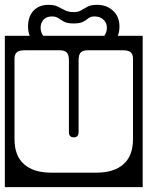

<svg xmlns="http://www.w3.org/2000/svg" viewBox="-40 -754 610 794"><path d="M454 -644Q454 -622.5 447 -606H550V20H-20V-606H83Q76 -622.5 76 -644Q76 -686 98.8 -710Q121.5 -734 161 -734Q184.5 -734 199.5 -726.5Q214.5 -719 228.8 -711.5Q243 -704 265 -704Q284 -704 296 -711.5Q308 -719 322.2 -726.5Q336.5 -734 362 -734Q400.5 -734 427.2 -710Q454 -686 454 -644ZM128 -640Q128 -620.5 138.5 -606H391.5Q402 -620.5 402 -640Q402 -659.5 387.8 -672.8Q373.5 -686 351 -686Q335 -686 326 -678.8Q317 -671.5 304.2 -664.2Q291.5 -657 265 -657Q238.5 -657 225 -664.2Q211.5 -671.5 201.5 -678.8Q191.5 -686 175 -686Q152.5 -686 140.2 -672.8Q128 -659.5 128 -640ZM61 -546Q37 -546 28.5 -536.8Q20 -527.5 20 -513V-179Q20 -109.5 59.5 -74.8Q99 -40 171 -40H359Q431 -40 470.5 -74.8Q510 -109.5 510 -179V-513Q510 -527.5 501.5 -536.8Q493 -546 469 -546H322Q302.5 -546 293.8 -536.8Q285 -527.5 285 -505V-208Q285 -186 265 -186Q245 -186 245 -208V-505Q245 -527.5 236 -536.8Q227 -546 208 -546Z"/></svg>

Font: Honk Rounded
Style: Regular
Weight: 400
Designer: Noopur Datye & Yesha Goshar
Foundry: Ek Type
Version: Version 1.000